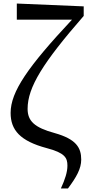

<svg xmlns="http://www.w3.org/2000/svg" viewBox="-20 -838 507 1085"><path d="M324 227H364C412 163 439 115 439 64C439 -4 410 -52 289 -86C175 -117 136 -154 136 -223C136 -345 223 -484 453 -748V-802L75 -818V-727H387C138 -461 40 -320 40 -200C40 -103 94 -41 244 -1C347 26 361 54 361 98C361 134 348 175 324 227Z"/></svg>

Font: Noto Serif CJK JP SemiBold
Style: Regular
Weight: 600
Designer: Ryoko NISHIZUKA 西塚涼子 (kana & ideographs); Frank Grießhammer (Latin, Greek & Cyrillic); Wenlong ZHANG 张文龙 (bopomofo); San
Foundry: Adobe
Version: Version 2.001;hotconv 1.1.0;makeotfexe 2.6.0